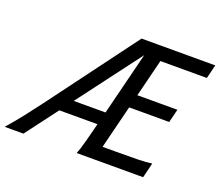

<svg xmlns="http://www.w3.org/2000/svg" viewBox="-116 -867 1186 1034"><g transform="rotate(20 476.5 -349.5)"><path d="M823.7 -327.6H594.2L532.2 -79.1H612.3Q684.6 -79.1 734.4 -80.1Q784.2 -81.1 814.5 -85.9L793.5 0H412.6Q417.5 -11.2 423.6 -30.3Q429.7 -49.3 439.5 -85.4Q449.2 -121.6 464.8 -184.1H246.1L107.4 0H0Q46.4 -53.2 80.3 -96.7Q114.3 -140.1 152.3 -190.9L530.3 -698.7H952.6L933.1 -619.6H667L613.3 -404.3H842.8ZM483.9 -258.3 574.2 -619.6 301.8 -258.3Z"/></g></svg>

Font: Andika
Style: Italic
Weight: 400
Italic angle: -14°
Designer: Victor Gaultney, Annie Olsen, Julie Remington, Don Collingsworth, Eric Hays, Becca Hirsbrunner
Foundry: SIL International
Version: Version 6.101